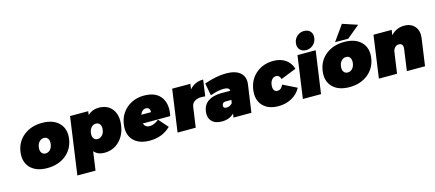

<svg xmlns="http://www.w3.org/2000/svg" viewBox="-65 -1511 5434 2398"><g transform="rotate(-15 2652.0 -311.5)"><path d="M150.9 -69.1Q76.2 -146 94.2 -273.9Q112.3 -401.9 208.3 -478.5Q304.2 -555.2 446.8 -555.2Q589.4 -555.2 664.8 -478.5Q740.2 -401.9 722.2 -273.9Q704.1 -146 607.4 -69.1Q510.7 7.8 368.2 7.8Q225.6 7.8 150.9 -69.1ZM361.1 -341.1Q335.9 -314.9 330.1 -271Q324.2 -227.1 341.8 -200.9Q359.4 -174.8 394 -174.8Q428.7 -174.8 453.4 -200.9Q478 -227.1 483.9 -271Q489.7 -314.9 472.7 -341.1Q455.6 -367.2 420.9 -367.2Q386.2 -367.2 361.1 -341.1Z M704.1 193.8 808.1 -546.9H1043L1036.1 -500Q1097.2 -555.2 1177.7 -555.2Q1293.9 -555.2 1353 -477.1Q1412.1 -398.9 1394 -270Q1376 -144 1297.4 -68.1Q1218.8 7.8 1105 7.8Q1020.5 7.8 973.1 -47.9L939 193.8ZM1066.9 -180.2Q1101.6 -180.2 1126.7 -206.1Q1151.9 -231.9 1157.7 -275.9Q1163.6 -319.8 1146 -345.9Q1128.4 -372.1 1093.8 -372.1Q1059.6 -372.1 1035.2 -345.9Q1010.7 -319.8 1004.9 -275.9Q999 -231.9 1016.1 -206.1Q1033.2 -180.2 1066.9 -180.2Z M1429.7 -271Q1447.8 -399.9 1540.3 -477.5Q1632.8 -555.2 1767.1 -555.2Q1771 -555.2 1779.1 -554.7Q1787.1 -554.2 1791 -554.2Q1925.3 -546.9 1985.8 -458.3Q2046.4 -369.6 2017.1 -226.1L2016.1 -222.2H1662.1Q1678.7 -168 1738.8 -168Q1795.4 -168 1853 -215.8L1856.9 -219.2L1963.9 -97.2L1960 -94.2Q1853.5 7.8 1693.8 7.8Q1553.2 7.8 1482.4 -67.9Q1411.6 -143.6 1429.7 -271ZM1671.9 -332H1796.9Q1801.3 -359.9 1787.1 -377.4Q1772.9 -395 1747.1 -395Q1722.2 -395 1702.4 -378.2Q1682.6 -361.3 1671.9 -332Z M2051.8 0 2128.4 -546.9H2363.8L2353.5 -478Q2424.8 -557.1 2526.9 -557.1H2531.7L2502.4 -347.2L2496.6 -348.1Q2474.1 -351.1 2455.6 -351.1Q2398.9 -351.1 2364.3 -327.6Q2329.6 -304.2 2323.7 -261.2L2286.6 0Z M2461.4 -164.1Q2472.7 -246.1 2534.7 -289.3Q2596.7 -332.5 2702.6 -334H2822.3Q2823.2 -355.5 2804.4 -367.2Q2785.6 -378.9 2748.5 -378.9Q2676.3 -378.9 2579.6 -344.2L2574.2 -342.8L2544.4 -502L2548.3 -503.9Q2701.2 -557.1 2827.6 -557.1Q2948.2 -557.1 3009.3 -503.4Q3070.3 -449.7 3056.6 -353L3006.3 0H2775.4L2782.2 -49.8Q2721.2 9.8 2625.5 9.8Q2537.6 9.8 2493.9 -37.4Q2450.2 -84.5 2461.4 -164.1ZM2685.5 -183.1Q2679.7 -143.1 2724.6 -143.1Q2768.6 -143.1 2800.3 -179.2L2806.6 -220.2H2733.4Q2691.4 -220.2 2685.5 -183.1Z M3103 -271Q3121.1 -399.9 3212.6 -477.5Q3304.2 -555.2 3437 -555.2Q3527.8 -555.2 3590.8 -512.9Q3653.8 -470.7 3678.2 -394L3680.2 -389.2L3479 -309.1L3478 -314Q3464.8 -362.8 3420.4 -362.8Q3390.1 -362.8 3368.2 -338.6Q3346.2 -314.5 3340.3 -272Q3334.5 -229 3349.1 -204.6Q3363.8 -180.2 3394 -180.2Q3417 -180.2 3434.1 -192.9Q3451.2 -205.6 3464.4 -234.9L3467.3 -241.2L3646 -152.8L3644 -147.9Q3603 -73.7 3527.1 -33Q3451.2 7.8 3356.4 7.8Q3224.1 7.8 3154.5 -68.4Q3085 -144.5 3103 -271Z M3789.8 -612.5Q3761.2 -646 3768.6 -698.2Q3775.9 -750.5 3814.2 -783.7Q3852.5 -816.9 3904.8 -816.9Q3957 -816.9 3985.6 -783.7Q4014.2 -750.5 4006.8 -698.2Q3999.5 -646 3961.2 -612.5Q3922.9 -579.1 3870.6 -579.1Q3818.4 -579.1 3789.8 -612.5ZM3671.9 0 3748.5 -546.9H3983.9L3906.7 0Z M4057.6 -69.1Q3982.9 -146 4001 -273.9Q4019 -401.9 4115 -478.5Q4210.9 -555.2 4353.5 -555.2Q4496.1 -555.2 4571.5 -478.5Q4647 -401.9 4628.9 -273.9Q4610.8 -146 4514.2 -69.1Q4417.5 7.8 4274.9 7.8Q4132.3 7.8 4057.6 -69.1ZM4243.7 -581.1 4385.7 -780.8 4578.6 -716.8 4414.6 -581.1ZM4267.8 -341.1Q4242.7 -314.9 4236.8 -271Q4231 -227.1 4248.5 -200.9Q4266.1 -174.8 4300.8 -174.8Q4335.4 -174.8 4360.1 -200.9Q4384.8 -227.1 4390.6 -271Q4396.5 -314.9 4379.4 -341.1Q4362.3 -367.2 4327.6 -367.2Q4293 -367.2 4267.8 -341.1Z M4654.8 0 4731.4 -546.9H4966.8L4956.5 -480Q5027.8 -557.1 5128.9 -557.1Q5218.3 -557.1 5266.4 -499.5Q5314.5 -441.9 5300.8 -348.1L5251.5 0H5016.6L5055.7 -280.8Q5060.1 -313 5046.6 -331.1Q5033.2 -349.1 5005.9 -349.1Q4975.1 -349.1 4953.9 -327.1Q4932.6 -305.2 4927.7 -268.1L4889.6 0Z"/></g></svg>

Font: Trueno UltraBlack
Style: Italic
Weight: 950
Designer: Julieta Ulanovsky
Foundry: Julieta Ulanovsky
Version: Version 3.001b | FøM Fix